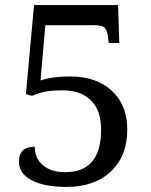

<svg xmlns="http://www.w3.org/2000/svg" viewBox="-20 -733 599 763"><path d="M55.2 -90.8Q55.2 -149.9 118.2 -149.9Q118.2 -103.5 150.6 -76.2Q183.1 -48.8 238.8 -48.8Q381.8 -48.8 381.8 -217.8Q381.8 -294.9 341.3 -334.5Q300.8 -374 230 -374Q184.1 -374 157.7 -368.4Q131.3 -362.8 106.9 -352.1L83 -358.9L115.2 -712.9H449.2L454.1 -562H412.1L408.2 -591.8Q404.8 -616.7 393.6 -624.8Q382.3 -632.8 354 -632.8H160.2L141.1 -413.1Q188.5 -429.2 257.8 -429.2Q363.3 -429.2 424.6 -372.3Q485.8 -315.4 485.8 -217.8Q485.8 -113.3 420.9 -51.8Q356 9.8 244.1 9.8Q155.8 9.8 105.5 -16.8Q55.2 -43.5 55.2 -90.8Z"/></svg>

Font: Noto Serif Tamil
Style: Regular
Weight: 400
Designer: Indian Type Foundry
Foundry: Monotype Imaging Inc.
Version: Version 1.01